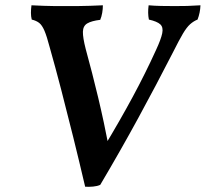

<svg xmlns="http://www.w3.org/2000/svg" viewBox="-20 -699 778 726"><path d="M99 -679Q123 -678 145.5 -677Q168 -676 188.5 -676Q209 -676 227 -676Q248 -676 271 -676Q294 -676 319 -677Q344 -678 369 -679Q369 -665 366.5 -650.5Q364 -636 359 -624Q326 -620 310 -610.5Q294 -601 293.5 -579Q293 -557 304 -514Q329 -423 351 -331Q373 -239 393 -135L375 -146Q434 -244 482 -333Q530 -422 570 -510Q589 -551 593.5 -573.5Q598 -596 586 -607Q574 -618 543 -625Q538 -649 542 -679Q564 -677 589 -676.5Q614 -676 641 -676Q667 -676 688 -676.5Q709 -677 738 -679Q737 -651 727 -625Q712 -619 699 -607.5Q686 -596 671.5 -571.5Q657 -547 634 -501Q571 -378 503.5 -254Q436 -130 359 0Q348 5 332 6.5Q316 8 302 7Q280 -87 257 -180Q234 -273 211.5 -359.5Q189 -446 168 -520Q157 -562 148 -583Q139 -604 128 -612.5Q117 -621 100 -625Q97 -637 97 -650.5Q97 -664 99 -679Z"/></svg>

Font: Vollkorn SemiBold
Style: Italic
Weight: 600
Italic angle: -11°
Designer: Friedrich Althausen
Foundry: Friedrich Althausen
Version: Version 5.000